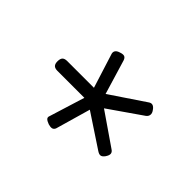

<svg xmlns="http://www.w3.org/2000/svg" viewBox="-77 -775 595 595"><g transform="rotate(-45 220.5 -477.5)"><path d="M212 -638Q224 -638 229 -633Q234 -628 234 -617V-500L345 -535Q353 -538 359 -534.5Q365 -531 368 -521Q372 -510 370 -504Q368 -498 359 -495L246 -461L322 -348Q327 -341 325 -334.5Q323 -328 314 -322Q306 -316 298.5 -317Q291 -318 286 -325L211 -433L138 -327Q133 -319 126 -318.5Q119 -318 109 -325Q101 -331 100 -337Q99 -343 105 -352L177 -461L62 -494Q55 -497 53.5 -503Q52 -509 55 -519Q59 -530 63.5 -534Q68 -538 75 -535L191 -499V-617Q191 -628 196 -633Q201 -638 212 -638Z"/></g></svg>

Font: Fredoka SemiCondensed Light
Style: Regular
Weight: 300
Width: 4
Designer: Ben Nathan
Foundry: Milena B. Brandão, Ben Nathan
Version: Version 2.001